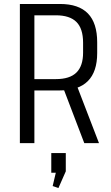

<svg xmlns="http://www.w3.org/2000/svg" viewBox="-20 -720 558 966"><path d="M80 -700H282Q376 -700 422.5 -652Q469 -604 469 -507V-453Q469 -359 422 -312Q375 -265 282 -265H149V-322H261Q331 -322 364.5 -355Q398 -388 398 -455V-505Q398 -576 364.5 -609.5Q331 -643 261 -643H136L153 -667V0H80ZM296 -283H369L478 0H404ZM311 50V142L274 226L245 216L273 97L306 149H238V50Z"/></svg>

Font: Pathway Extreme SemiCondensed Light
Style: Regular
Weight: 300
Width: 4
Version: Version 1.001;gftools[0.9.26]